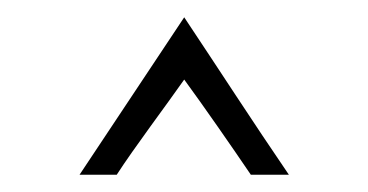

<svg xmlns="http://www.w3.org/2000/svg" viewBox="-20 -685 425 222"><path d="M72 -483H115C135 -514 172 -563 193 -593C215 -563 249 -514 270 -483H314C273 -543 233 -605 193 -665Z"/></svg>

Font: Josefin Sans
Style: Regular
Weight: 400
Designer: Santiago Orozco
Foundry: Typemade
Version: 1.000